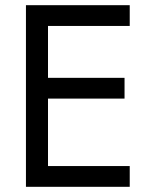

<svg xmlns="http://www.w3.org/2000/svg" viewBox="-20 -720 590 740"><path d="M80 -700V0H480V-80H165V-340H460V-420H165V-620H480V-700Z"/></svg>

Font: Jost
Style: Regular
Weight: 400
Version: Version 3.710